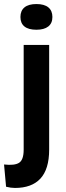

<svg xmlns="http://www.w3.org/2000/svg" viewBox="-48 -744 326 949"><path d="M26 185Q16 185 5 183.5Q-6 182 -18 179L-28 69Q24 75 46.5 60.5Q69 46 69 -4V-522H195V-5Q195 44 184 80Q173 116 151.5 139Q130 162 98.5 173.5Q67 185 26 185ZM132 -597Q93 -597 73 -613Q53 -629 53 -660Q53 -691 73 -707.5Q93 -724 132 -724Q171 -724 191 -707.5Q211 -691 211 -660Q211 -629 190.5 -613Q170 -597 132 -597Z"/></svg>

Font: Bricolage Grotesque 36pt SemiBold
Style: Regular
Weight: 600
Designer: Mathieu Triay
Foundry: Atelier Triay
Version: Version 1.001;gftools[0.9.33.dev8+g029e19f]